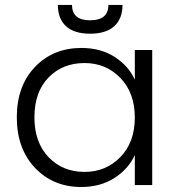

<svg xmlns="http://www.w3.org/2000/svg" viewBox="-20 -748 715 776"><path d="M309.1 -554.2Q387.2 -554.2 443.6 -517.8Q500 -481.4 524.9 -425.8V-545.9H595.2V0H524.9V-121.1Q499 -64.9 442.4 -28.6Q385.7 7.8 308.1 7.8Q194.8 7.8 121.3 -69.8Q47.9 -147.5 47.9 -273.9Q47.9 -400.4 121.3 -477.3Q194.8 -554.2 309.1 -554.2ZM321.8 -493.2Q232.9 -493.2 176 -434.6Q119.1 -376 119.1 -273.9Q119.1 -172.4 176.3 -112.8Q233.4 -53.2 321.8 -53.2Q408.2 -53.2 466.6 -113.3Q524.9 -173.3 524.9 -272.9Q524.9 -372.6 466.6 -432.9Q408.2 -493.2 321.8 -493.2ZM213.9 -728H271Q271 -666 344.2 -666Q418 -666 418 -728H475.1Q475.1 -672.4 441.7 -642.1Q408.2 -611.8 344.2 -611.8Q279.8 -611.8 246.8 -642.1Q213.9 -672.4 213.9 -728Z"/></svg>

Font: SVN-Poppins Light
Style: Regular
Weight: 300
Designer: Ninad Kale (Devanagari), Jonny Pinhorn (Latin)
Foundry: Indian Type Foundry
Version: Version 3.002 2017